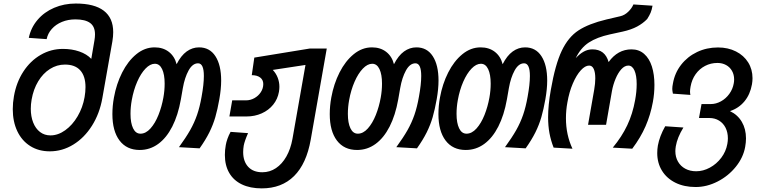

<svg xmlns="http://www.w3.org/2000/svg" viewBox="-20 -818 4240 1060"><path d="M50.5 -215.5Q50.5 -251 57 -287Q70.5 -364 109.2 -423.2Q148 -482.5 204.8 -515.2Q261.5 -548 327.5 -548Q376.5 -548 417.8 -533.8Q459 -519.5 484 -493L501.5 -595.5Q504.5 -613.5 504.5 -628Q504.5 -671.5 477.5 -691.2Q450.5 -711 396.5 -711Q355.5 -711 321.8 -697Q288 -683 266 -658.2Q244 -633.5 237.5 -602L139 -609Q150.5 -665 187.2 -708.2Q224 -751.5 279 -775Q334 -798.5 398.5 -798.5Q501 -798.5 553 -758.8Q605 -719 605 -640.5Q605 -617 600.5 -590L545 -276Q530 -191 487.8 -124Q445.5 -57 384.8 -19.8Q324 17.5 255 17.5Q193 17.5 146.8 -11.8Q100.5 -41 75.5 -93.8Q50.5 -146.5 50.5 -215.5ZM447 -282Q452 -310.5 452 -337Q452 -397.5 423.2 -429.5Q394.5 -461.5 338.5 -461.5Q294 -461.5 255.8 -437.2Q217.5 -413 191 -369.2Q164.5 -325.5 154.5 -268Q150 -242 150 -217.5Q150 -175 163.2 -141.5Q176.5 -108 201 -89.2Q225.5 -70.5 258.5 -70.5Q300.5 -70.5 340.2 -99Q380 -127.5 408.5 -176Q437 -224.5 447 -282Z M600.5 -188Q600.5 -233 609 -279.5Q622.5 -354.5 654.5 -417.8Q686.5 -481 732.8 -518.8Q779 -556.5 833.5 -556.5Q880 -556.5 912 -531.8Q944 -507 955 -463.5Q979 -511 1010.5 -533.8Q1042 -556.5 1079 -556.5Q1137.5 -556.5 1169.2 -507.8Q1201 -459 1201 -373Q1201 -327.5 1191 -270.5Q1181 -214 1168.8 -171.5Q1156.5 -129 1135.8 -87.2Q1115 -45.5 1082 1L968 -5.5Q1006.5 -58.5 1029.8 -99.5Q1053 -140.5 1068 -184Q1083 -227.5 1093 -284.5Q1105.5 -352.5 1105.5 -398.5Q1105.5 -468.5 1073.5 -468.5Q1043 -468.5 1021.2 -429Q999.5 -389.5 989.5 -332L978.5 -269Q963 -182 931 -119.2Q899 -56.5 853.2 -23.2Q807.5 10 751.5 10Q679.5 10 640 -42.2Q600.5 -94.5 600.5 -188ZM882 -279.5Q889 -318 889 -356.5Q889 -407 875 -436.5Q861 -466 835 -466Q809 -466 783.2 -439.2Q757.5 -412.5 737.5 -366.8Q717.5 -321 707.5 -265.5Q700.5 -227 700.5 -189.5Q700.5 -139 714.8 -109.5Q729 -80 755.5 -80Q785 -80 810.8 -108.8Q836.5 -137.5 854.8 -183.2Q873 -229 882 -279.5Z M1221.5 37.5Q1221.5 10 1226.5 -17Q1229 -32.5 1235.8 -51.8Q1242.5 -71 1253 -90L1349.5 -83Q1330.5 -40 1325.5 -14Q1322.5 5 1322.5 21.5Q1322.5 73 1350.2 103Q1378 133 1428.5 133Q1469.5 133 1503.5 110.2Q1537.5 87.5 1561 46Q1584.5 4.5 1594.5 -50.5L1666.5 -459.5L1486 -432Q1504 -413 1513.2 -389Q1522.5 -365 1522.5 -338.5Q1522.5 -327 1520 -311Q1513 -271 1488.2 -240.2Q1463.5 -209.5 1425 -192.2Q1386.5 -175 1341 -175H1246.5L1262 -264H1338.5Q1362.5 -264 1384.5 -276.2Q1406.5 -288.5 1420 -309.2Q1433.5 -330 1433.5 -354Q1433.5 -377 1416.5 -390Q1399.5 -403 1370 -403L1384 -500L1690 -550H1784L1695.5 -47Q1672 86 1603.5 154Q1535 222 1425 222Q1361 222 1315.2 200Q1269.5 178 1245.5 136.5Q1221.5 95 1221.5 37.5Z M1800.5 -188Q1800.5 -233 1809 -279.5Q1822.5 -354.5 1854.5 -417.8Q1886.5 -481 1932.8 -518.8Q1979 -556.5 2033.5 -556.5Q2080 -556.5 2112 -531.8Q2144 -507 2155 -463.5Q2179 -511 2210.5 -533.8Q2242 -556.5 2279 -556.5Q2337.5 -556.5 2369.2 -507.8Q2401 -459 2401 -373Q2401 -327.5 2391 -270.5Q2381 -214 2368.8 -171.5Q2356.5 -129 2335.8 -87.2Q2315 -45.5 2282 1L2168 -5.5Q2206.5 -58.5 2229.8 -99.5Q2253 -140.5 2268 -184Q2283 -227.5 2293 -284.5Q2305.5 -352.5 2305.5 -398.5Q2305.5 -468.5 2273.5 -468.5Q2243 -468.5 2221.2 -429Q2199.5 -389.5 2189.5 -332L2178.5 -269Q2163 -182 2131 -119.2Q2099 -56.5 2053.2 -23.2Q2007.5 10 1951.5 10Q1879.5 10 1840 -42.2Q1800.5 -94.5 1800.5 -188ZM2082 -279.5Q2089 -318 2089 -356.5Q2089 -407 2075 -436.5Q2061 -466 2035 -466Q2009 -466 1983.2 -439.2Q1957.5 -412.5 1937.5 -366.8Q1917.5 -321 1907.5 -265.5Q1900.5 -227 1900.5 -189.5Q1900.5 -139 1914.8 -109.5Q1929 -80 1955.5 -80Q1985 -80 2010.8 -108.8Q2036.5 -137.5 2054.8 -183.2Q2073 -229 2082 -279.5Z M2400.5 -188Q2400.5 -233 2409 -279.5Q2422.5 -354.5 2454.5 -417.8Q2486.5 -481 2532.8 -518.8Q2579 -556.5 2633.5 -556.5Q2680 -556.5 2712 -531.8Q2744 -507 2755 -463.5Q2779 -511 2810.5 -533.8Q2842 -556.5 2879 -556.5Q2937.5 -556.5 2969.2 -507.8Q3001 -459 3001 -373Q3001 -327.5 2991 -270.5Q2981 -214 2968.8 -171.5Q2956.5 -129 2935.8 -87.2Q2915 -45.5 2882 1L2768 -5.5Q2806.5 -58.5 2829.8 -99.5Q2853 -140.5 2868 -184Q2883 -227.5 2893 -284.5Q2905.5 -352.5 2905.5 -398.5Q2905.5 -468.5 2873.5 -468.5Q2843 -468.5 2821.2 -429Q2799.5 -389.5 2789.5 -332L2778.5 -269Q2763 -182 2731 -119.2Q2699 -56.5 2653.2 -23.2Q2607.5 10 2551.5 10Q2479.5 10 2440 -42.2Q2400.5 -94.5 2400.5 -188ZM2682 -279.5Q2689 -318 2689 -356.5Q2689 -407 2675 -436.5Q2661 -466 2635 -466Q2609 -466 2583.2 -439.2Q2557.5 -412.5 2537.5 -366.8Q2517.5 -321 2507.5 -265.5Q2500.5 -227 2500.5 -189.5Q2500.5 -139 2514.8 -109.5Q2529 -80 2555.5 -80Q2585 -80 2610.8 -108.8Q2636.5 -137.5 2654.8 -183.2Q2673 -229 2682 -279.5Z M3006 -171Q3006 -237.5 3021 -322Q3045.5 -462.5 3081.5 -538Q3117.5 -613.5 3173.8 -650.2Q3230 -687 3328 -710.5L3405 -728.5Q3428.5 -734 3448.2 -753Q3468 -772 3477 -793.5L3582.5 -786.5Q3578.5 -763.5 3572 -748Q3565.5 -732.5 3553 -713Q3530 -689 3497.5 -671.5Q3465 -654 3417.5 -643.5L3346.5 -628Q3276 -612.5 3231.2 -583.5Q3186.5 -554.5 3158.5 -497Q3180.5 -521 3203 -533.2Q3225.5 -545.5 3250.5 -545.5Q3320.5 -545.5 3340 -475.5Q3390.5 -545.5 3466.5 -545.5Q3508 -545.5 3536.5 -520.2Q3565 -495 3579 -450.8Q3593 -406.5 3593 -349.5Q3593 -301.5 3584.5 -255.5Q3571.5 -184 3544 -121Q3516.5 -58 3470.5 3L3363 -3Q3413 -63 3443 -126.5Q3473 -190 3486.5 -266Q3495 -312 3495 -353.5Q3495 -401.5 3482.8 -428.8Q3470.5 -456 3449 -456Q3428.5 -456 3410.2 -435.8Q3392 -415.5 3378.5 -383.2Q3365 -351 3358.5 -315.5L3326 -129H3226.5L3260.5 -323Q3266.5 -357.5 3266.5 -385.5Q3266.5 -418.5 3258 -437.2Q3249.5 -456 3232.5 -456Q3210.5 -456 3186.5 -429.8Q3162.5 -403.5 3142.5 -357Q3122.5 -310.5 3112.5 -252.5Q3104.5 -209.5 3104.5 -165.5Q3104.5 -73.5 3140.5 3L3036.5 -3Q3021 -42.5 3013.5 -82.8Q3006 -123 3006 -171Z M3608.5 27Q3608.5 6 3612 -14.5Q3621.5 -66.5 3652.5 -121L3753 -114Q3719 -58.5 3711 -10.5Q3708.5 5.5 3708.5 16.5Q3708.5 49 3723 74.2Q3737.5 99.5 3763.5 113.5Q3789.5 127.5 3823.5 127.5Q3862 127.5 3899 107.5Q3936 87.5 3962 53Q3988 18.5 3995.5 -23.5Q3998.5 -39.5 3998.5 -54Q3998.5 -87 3985.8 -112.5Q3973 -138 3949.8 -152.2Q3926.5 -166.5 3896.5 -166.5H3839L3853 -243.5H3904Q3933 -243.5 3960.2 -258.5Q3987.5 -273.5 4006.5 -299.8Q4025.5 -326 4031 -358Q4033 -368 4033 -379.5Q4033 -406 4021.2 -426.8Q4009.5 -447.5 3988.5 -459Q3967.5 -470.5 3941 -470.5Q3904 -470.5 3872.8 -454.2Q3841.5 -438 3820.5 -408.5Q3799.5 -379 3792.5 -340Q3789.5 -323.5 3789.5 -312.5Q3789.5 -303.5 3791.5 -294L3695 -301Q3691.5 -318.5 3691.5 -327Q3691.5 -339.5 3695 -356.5Q3705 -415 3740.2 -460.2Q3775.5 -505.5 3828.5 -530.8Q3881.5 -556 3944 -556Q3999.5 -556 4043 -534Q4086.5 -512 4110.5 -473.5Q4134.5 -435 4134.5 -386.5Q4134.5 -370 4131.5 -352.5Q4121.5 -296.5 4090 -258.5Q4058.5 -220.5 4010 -204.5Q4052.5 -184.5 4075.5 -145.2Q4098.5 -106 4098.5 -54Q4098.5 -32 4094 -7Q4083.5 51.5 4042.5 102.5Q4001.5 153.5 3942 184Q3882.5 214.5 3820.5 214.5Q3757 214.5 3709 190.8Q3661 167 3634.8 124.5Q3608.5 82 3608.5 27Z"/></svg>

Font: JuliaMono Medium
Style: Italic
Weight: 500
Italic angle: -9°
Monospace: yes
Designer: cormullion
Foundry: corm
Version: Version 0.054; ttfautohint (v1.8.4)